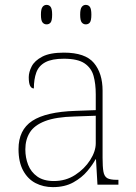

<svg xmlns="http://www.w3.org/2000/svg" viewBox="-20 -758 557 788"><path d="M197 10Q158 10 126 -6.5Q94 -23 75 -58Q56 -93 56 -146Q56 -225 112.5 -262Q169 -299 290 -303L373 -306V-371Q373 -414 364 -446.5Q355 -479 327 -498Q299 -517 242 -517Q193 -517 166 -502.5Q139 -488 129 -460.5Q119 -433 119 -395Q109 -395 103.5 -406Q98 -417 98 -441Q98 -462 110 -485.5Q122 -509 153.5 -525.5Q185 -542 242 -542Q330 -542 365.5 -499.5Q401 -457 401 -386V-110Q401 -73 404.5 -53.5Q408 -34 420 -27Q432 -20 459 -20H466V0H380L374 -104H372Q361 -83 338.5 -56Q316 -29 281 -9.5Q246 10 197 10ZM201 -15Q250 -15 288.5 -40Q327 -65 350 -101Q373 -137 373 -170V-283L287 -280Q209 -278 165 -261Q121 -244 102.5 -214.5Q84 -185 84 -145Q84 -111 95.5 -81.5Q107 -52 133 -33.5Q159 -15 201 -15ZM332 -658Q322 -658 315.5 -666Q309 -674 309 -698Q309 -721 315.5 -729.5Q322 -738 332 -738Q343 -738 349 -729.5Q355 -721 355 -698Q355 -674 349 -666Q343 -658 332 -658ZM171 -658Q161 -658 154.5 -666Q148 -674 148 -698Q148 -721 154.5 -729.5Q161 -738 171 -738Q182 -738 188 -729.5Q194 -721 194 -698Q194 -674 188 -666Q182 -658 171 -658Z"/></svg>

Font: Noto Serif Ethiopic Thin
Style: Regular
Weight: 250
Version: Version 2.102